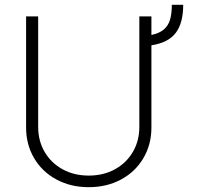

<svg xmlns="http://www.w3.org/2000/svg" viewBox="-20 -776 835 808"><path d="M617.2 -585.4V-239.3Q617.2 -168 583.5 -110.6Q549.8 -53.2 489.7 -20.8Q429.7 11.7 353.5 11.7Q277.3 11.7 217.3 -20.8Q157.2 -53.2 123.5 -110.6Q89.8 -168 89.8 -239.3V-707H140.6V-242.2Q140.6 -183.6 167.7 -137Q194.8 -90.3 243.2 -63.7Q291.5 -37.1 353.5 -37.1Q415.5 -37.1 463.9 -63.7Q512.2 -90.3 539.3 -137Q566.4 -183.6 566.4 -242.2V-707H617.2V-628.9Q649.9 -635.7 668.7 -651.4Q687.5 -667 695.3 -692.1Q703.1 -717.3 703.1 -755.9H751Q751 -678.7 719.5 -637.5Q688 -596.2 617.2 -585.4Z"/></svg>

Font: Pretendard ExtraLight
Style: Regular
Weight: 200
Designer: Base glyphs from Inter by Rasmus Andersson; Hangeul glyphs from Noto Sans CJK(Source Han Sans) by Jang Soo-young and Kan
Foundry: Kil Hyung-jin
Version: Version 1.309